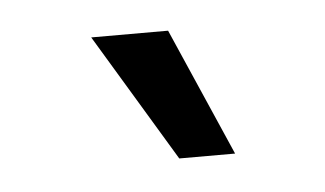

<svg xmlns="http://www.w3.org/2000/svg" viewBox="-27 -917 354 209"><g transform="rotate(-5 150.0 -813.0)"><path d="M162.1 -743.2 78.1 -882.8H162.1L223.1 -743.2Z"/></g></svg>

Font: Lumene Sans
Style: Regular
Weight: 400
Designer: Deni Anggara
Version: Version 1.003;Glyphs 3.1.2 (3151)